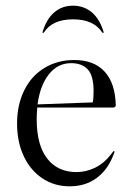

<svg xmlns="http://www.w3.org/2000/svg" viewBox="-20 -645 463 675"><path d="M379 -114 383 -112 379 -101Q359 -48 319.5 -19Q280 10 225 10Q171 10 129 -18Q87 -46 63.5 -96Q40 -146 40 -211Q40 -276 65 -327Q90 -378 136 -406Q182 -434 241 -434Q311 -434 348.5 -392.5Q386 -351 387 -272L381 -267H111Q109 -241 109 -226Q109 -135 146 -87.5Q183 -40 249 -40Q283 -40 314.5 -55.5Q346 -71 370 -102ZM112 -278 306 -285Q309 -297 309 -325Q309 -379 288.5 -401Q268 -423 230 -423Q183 -423 152 -384Q121 -345 112 -278ZM129 -530H134Q163 -577 237 -577Q310 -577 340 -530H345Q332 -576 304 -600.5Q276 -625 237 -625Q197 -625 169.5 -600.5Q142 -576 129 -530Z"/></svg>

Font: Libre Caslon Display
Style: Regular
Weight: 400
Designer: Pablo Impallari, Rodrigo Fuenzalida
Foundry: Pablo Impallari, Rodrigo Fuenzalida
Version: Version 1.100; ttfautohint (v1.6) -l 8 -r 50 -G 200 -x 14 -D